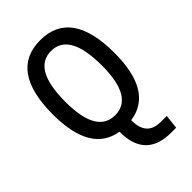

<svg xmlns="http://www.w3.org/2000/svg" viewBox="-271 -803 1127 1127"><g transform="rotate(-45 293.0 -239.0)"><path d="M454.1 224.6H494.1L503.9 136.7H454.1C377 136.7 338.9 94.7 338.9 10.7V6.8C478.5 -13.2 548.8 -128.9 548.8 -341.8C548.8 -583 462.9 -703.1 293 -703.1C123 -703.1 37.1 -583 37.1 -341.8C37.1 -131.3 106 -16.1 242.2 5.9V9.8C242.2 153.3 313.5 224.6 454.1 224.6ZM293 -80.1C192.4 -80.1 141.6 -167 141.6 -341.8C141.6 -523.4 192.4 -613.3 293 -613.3C393.6 -613.3 444.3 -523.4 444.3 -341.8C444.3 -167 393.6 -80.1 293 -80.1Z"/></g></svg>

Font: Cascadia Mono NF
Style: Regular
Weight: 400
Monospace: yes
Designer: Aaron Bell
Foundry: Saja Typeworks
Version: Version 2404.023